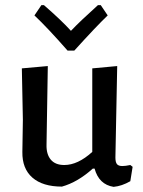

<svg xmlns="http://www.w3.org/2000/svg" viewBox="-20 -720 555 747"><path d="M372 -700 399 -660Q354 -617 269 -523H243Q165 -612 114 -660L141 -700H151Q220 -640 256 -600Q291 -637 361 -700ZM221 6Q146 6 106 -29Q66 -64 67 -129L69 -254L65 -454L166 -463L161 -157Q160 -120 177.5 -99Q195 -78 230 -78Q283 -78 339 -129V-454L436 -463L429 -107Q429 -89 435 -81.5Q441 -74 456 -74Q468 -74 487 -78L496 -71L487 -15Q454 4 422 7Q365 -2 348 -64H341Q282 -11 221 6Z"/></svg>

Font: Alegreya Sans Medium
Style: Regular
Weight: 500
Designer: Juan Pablo del Peral
Foundry: Huerta Tipografica
Version: Version 2.007